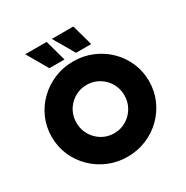

<svg xmlns="http://www.w3.org/2000/svg" viewBox="-186 -971 1101 1138"><g transform="rotate(-30 364.5 -402.0)"><path d="M364.6 13.2Q295.1 13.2 235.1 -12.2Q175 -37.5 129.2 -82.3Q83.3 -127.1 57.6 -186.1Q31.9 -245.1 31.9 -312.5Q31.9 -380.6 57.6 -439.6Q83.3 -498.6 129.2 -543.1Q175 -587.5 235.1 -612.8Q295.1 -638.2 364.6 -638.2Q434 -638.2 494.4 -612.8Q554.9 -587.5 600.3 -543.1Q645.8 -498.6 671.5 -439.6Q697.2 -380.6 697.2 -312.5Q697.2 -245.1 671.5 -186.1Q645.8 -127.1 600.3 -82.3Q554.9 -37.5 494.4 -12.2Q434 13.2 364.6 13.2ZM364.6 -147.2Q399.3 -147.2 428.8 -160.1Q458.3 -172.9 480.9 -195.8Q503.5 -218.8 516 -248.6Q528.5 -278.5 528.5 -312.5Q528.5 -347.2 516 -377.1Q503.5 -406.9 480.9 -429.5Q458.3 -452.1 428.8 -464.9Q399.3 -477.8 364.6 -477.8Q329.9 -477.8 300.3 -464.9Q270.8 -452.1 248.3 -429.5Q225.7 -406.9 213.2 -377.1Q200.7 -347.2 200.7 -312.5Q200.7 -278.5 213.2 -248.6Q225.7 -218.8 248.3 -195.8Q270.8 -172.9 300.3 -160.1Q329.9 -147.2 364.6 -147.2ZM406.2 -673.6 322.9 -816.7H470.1L509.7 -673.6ZM223.6 -673.6 141 -816.7H287.5L327.1 -673.6Z"/></g></svg>

Font: Afacad Flux ExtraBold
Style: Regular
Weight: 800
Designer: Kristian Moeller
Foundry: Dicotype
Version: Version 1.100